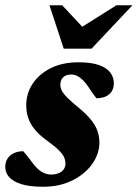

<svg xmlns="http://www.w3.org/2000/svg" viewBox="-31 -697 525 732"><path d="M57.5 -120.5Q61.5 -116 69 -107.2Q76.5 -98.5 94 -74.5Q112 -51 129 -41.2Q146 -31.5 163.5 -31.5Q180.5 -31.5 192.8 -36.8Q205 -42 211.8 -51.2Q218.5 -60.5 218.5 -74Q218.5 -86 213.2 -97.8Q208 -109.5 193.2 -124.2Q178.5 -139 150 -159.5Q121.5 -180 103.8 -200.8Q86 -221.5 77.5 -244.8Q69 -268 69 -295.5Q69 -340.5 93.2 -377.5Q117.5 -414.5 162.2 -437Q207 -459.5 268 -459.5Q317.5 -459.5 347 -448.8Q376.5 -438 389.8 -420Q403 -402 403 -380Q403 -361.5 395 -348.8Q387 -336 372 -329.2Q357 -322.5 336.5 -322.5Q333 -327.5 325.8 -336.8Q318.5 -346 305 -367Q291 -388 274.5 -400.5Q258 -413 241.5 -413Q220 -413 209.5 -402Q199 -391 199 -374Q199 -363 204.5 -351.8Q210 -340.5 225.5 -324.8Q241 -309 270.5 -285Q300 -260.5 317 -239Q334 -217.5 341 -196.5Q348 -175.5 348 -154Q348 -111 320.8 -72.2Q293.5 -33.5 245 -9.2Q196.5 15 133 15Q82 15 50.2 5Q18.5 -5 3.8 -22Q-11 -39 -11 -60Q-11 -78.5 -2.5 -92Q6 -105.5 21.8 -113Q37.5 -120.5 57.5 -120.5ZM474 -677 318 -511.5H212L157.5 -677H206L305 -571H244.5L413 -677Z"/></svg>

Font: Newsreader 24pt ExtraBold
Style: Italic
Weight: 800
Italic angle: -17°
Designer: Hugues Gentile
Foundry: Production Type
Version: Version 1.003